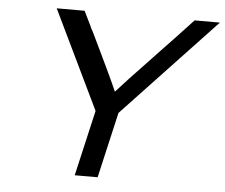

<svg xmlns="http://www.w3.org/2000/svg" viewBox="-50 -752 950 810"><g transform="rotate(5 424.5 -347.5)"><path d="M158 -695H276L306 -634Q309 -625 318 -610Q329 -586 345 -554L390 -460Q425 -386 433 -366Q446 -381 487 -425Q528 -469 604 -548.5Q680 -628 742 -695H849L456 -278L392 0H295L359 -278Z"/></g></svg>

Font: Coval
Style: Book Italic
Weight: 350
Foundry: Context Ltd
Version: Version 001.000